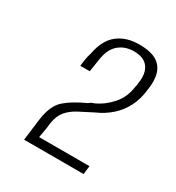

<svg xmlns="http://www.w3.org/2000/svg" viewBox="-100 -661 452 492"><g transform="rotate(30 126.0 -415.5)"><path d="M40 -236 48 -300Q54 -344 75.5 -363Q97 -382 135 -399Q138 -402 142 -404Q146 -406 150 -407Q176 -419 195.5 -441.5Q215 -464 219 -496Q220 -499 220.5 -502Q221 -505 221 -508Q226 -538 213.5 -555.5Q201 -573 171 -573Q145 -573 127 -558Q109 -543 104 -511L98 -472H70Q71 -481 72 -488Q73 -495 74.5 -501.5Q76 -508 78 -514Q86 -556 111 -575.5Q136 -595 174 -595Q207 -595 225 -584.5Q243 -574 249 -553.5Q255 -533 250 -504Q247 -476 235.5 -453.5Q224 -431 205.5 -414.5Q187 -398 162 -387Q140 -376 122 -366.5Q104 -357 92.5 -343.5Q81 -330 77 -306Q76 -294 74 -283.5Q72 -273 70 -261H219L216 -236Z"/></g></svg>

Font: Alumni Sans Thin ExtraLight
Style: Italic
Weight: 250
Italic angle: -8°
Version: Version 1.016